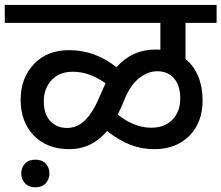

<svg xmlns="http://www.w3.org/2000/svg" viewBox="-35 -669 918 796"><path d="M68.8 91Q53.1 74.3 53.1 50.1Q53.1 25.8 68.5 9.4Q83.9 -7.1 111.7 -7.1Q139.5 -7.1 154.7 9.4Q169.9 25.8 169.9 50.1Q169.9 74.3 154.4 91Q139 107.7 111.7 107.7Q84.4 107.7 68.8 91ZM382.7 -279.1Q393.3 -304.3 402.9 -323.6Q335.2 -371.6 267.4 -371.6Q211.3 -371.6 179 -337.2Q146.6 -302.8 146.6 -249.2Q146.6 -195.7 173.4 -167.1Q200.2 -138.5 242.9 -138.5Q285.6 -138.5 319.3 -172.1Q352.9 -205.8 382.7 -279.1ZM592 -139.5Q647.1 -139.5 679.7 -172.6Q712.3 -205.8 712.3 -260.4Q712.3 -315 686.3 -344.3Q660.3 -373.6 617.8 -373.6Q575.3 -373.6 538.7 -342.5Q502 -311.4 478.3 -249.7Q464.1 -214.9 453 -194.1Q521.7 -139.5 592 -139.5ZM605.2 -50.6Q551.6 -50.6 504.6 -69Q457.5 -87.5 409 -125.9Q345.3 -50.6 252.5 -50.6Q159.8 -50.6 105.2 -107.2Q50.6 -163.8 50.6 -254.8Q50.6 -345.8 105.7 -403.4Q160.8 -461.1 251.3 -461.1Q358.9 -461.1 447.9 -390.3Q512.6 -463.6 610.2 -463.6Q623.4 -463.6 629.9 -463.1V-574.3H-15.2V-648.6H863V-574.3H734.1V-424.2Q769 -396.4 786.9 -352.1Q804.9 -307.9 804.9 -252.8Q804.9 -160.8 749.7 -105.7Q694.6 -50.6 605.2 -50.6Z"/></svg>

Font: Khula SemiBold
Style: Regular
Weight: 600
Designer: Erin McLaughlin, Steve Matteson
Version: Version 1.002;PS 1.0;hotconv 1.0.72;makeotf.lib2.5.5900; ttf